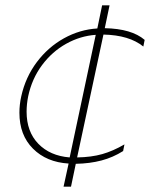

<svg xmlns="http://www.w3.org/2000/svg" viewBox="-20 -601 586 722"><path d="M238 14Q155 9 104 -42Q53 -93 53 -177Q53 -208 60 -239Q76 -311 118.5 -367.5Q161 -424 220.5 -457Q280 -490 346 -494L364 -581H392L374 -495Q475 -493 524 -451L519 -426Q466 -469 369 -471L270 -9Q324 -10 364.5 -21.5Q405 -33 448 -58L443 -33Q405 -9 361.5 2.5Q318 14 265 15L247 101H219ZM340 -470Q282 -466 229 -436.5Q176 -407 138 -356Q100 -305 86 -239Q80 -209 80 -181Q80 -106 124 -60.5Q168 -15 242 -9Z"/></svg>

Font: Prompt Thin
Style: Italic
Weight: 250
Italic angle: -12°
Designer: Katatrad Team
Foundry: CadsonDemak
Version: Version 1.001